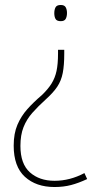

<svg xmlns="http://www.w3.org/2000/svg" viewBox="-20 -556 398 771"><path d="M238 -340Q238 -294 232 -263Q226 -232 210 -208Q194 -184 164 -157Q133 -129 110 -103Q87 -77 74.5 -45.5Q62 -14 62 30Q62 102 100 136Q138 170 199 170Q261 170 319 139L330 163Q296 179 265.5 187Q235 195 199 195Q125 195 80 154Q35 113 35 29Q35 -20 50 -55Q65 -90 90 -118Q115 -146 148 -174Q173 -198 187 -220.5Q201 -243 207 -271Q213 -299 213 -341V-356H238ZM249 -504Q249 -490 244 -480.5Q239 -471 224 -471Q208 -471 203 -480Q198 -489 198 -503Q198 -517 203 -526.5Q208 -536 224 -536Q239 -536 244 -526.5Q249 -517 249 -504Z"/></svg>

Font: Noto Sans Gurmukhi UI SemiCondensed Thin
Style: Regular
Weight: 100
Width: 4
Designer: Jelle Bosma - Monotype Design Team
Foundry: Monotype Imaging Inc.
Version: Version 2.004; ttfautohint (v1.8.4.7-5d5b)